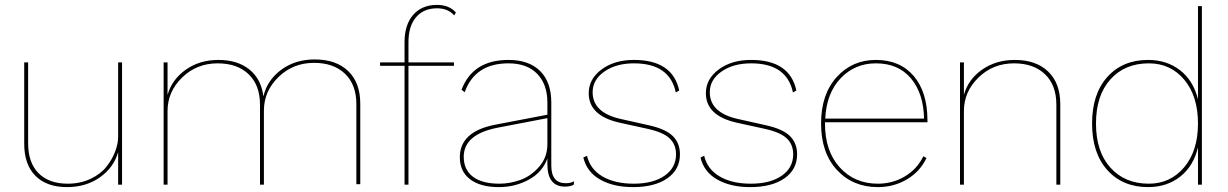

<svg xmlns="http://www.w3.org/2000/svg" viewBox="-20 -755 5019 785"><path d="M254 10Q171 10 125 -36Q79 -82 79 -167V-500H95V-169Q95 -90 137.5 -47Q180 -4 257 -4Q308 -4 349.5 -23.5Q391 -43 414.5 -72.5Q438 -102 450.5 -134.5Q463 -167 463 -196V-500H479V0H463V-133Q445 -70 388.5 -30Q332 10 254 10Z M649 0V-500H665V-367Q683 -430 739.5 -470Q796 -510 873 -510Q951 -510 999.5 -471Q1048 -432 1057 -361Q1072 -427 1129.5 -469.5Q1187 -512 1267 -512Q1354 -512 1403.5 -464.5Q1453 -417 1453 -331V-2H1437V-329Q1437 -409 1390.5 -453.5Q1344 -498 1264 -498Q1178 -498 1118.5 -440Q1059 -382 1059 -303V0H1043V-327Q1043 -407 996.5 -451.5Q950 -496 870 -496Q784 -496 724.5 -438Q665 -380 665 -301V0Z M1767 -721Q1712 -721 1681 -684.5Q1650 -648 1650 -583V-500H1836V-486H1650V0H1634V-486H1534V-500H1634V-583Q1634 -654 1669.5 -694.5Q1705 -735 1767 -735Q1816 -735 1844 -704L1837 -692Q1812 -721 1767 -721Z M2293 -6Q2315 -6 2327 -14L2326 0Q2312 8 2290 8Q2218 8 2218 -84V-107Q2198 -51 2142 -20.5Q2086 10 2020 10Q1944 10 1902 -22Q1860 -54 1860 -112Q1860 -217 2004 -245L2218 -286V-336Q2218 -410 2176.5 -453Q2135 -496 2059 -496Q1922 -496 1880 -378L1867 -388Q1913 -510 2059 -510Q2143 -510 2188.5 -464.5Q2234 -419 2234 -336V-78Q2234 -6 2293 -6ZM2022 -4Q2065 -4 2108 -19.5Q2151 -35 2184.5 -73.5Q2218 -112 2218 -165V-272L2015 -233Q1876 -206 1876 -114Q1876 -61 1913.5 -32.5Q1951 -4 2022 -4Z M2568 10Q2488 10 2433.5 -21Q2379 -52 2365 -111L2380 -118Q2393 -63 2443.5 -33.5Q2494 -4 2571 -4Q2650 -4 2697 -36.5Q2744 -69 2744 -124Q2744 -164 2718 -189Q2692 -214 2629 -228L2515 -253Q2387 -281 2387 -374Q2387 -432 2439.5 -471Q2492 -510 2572 -510Q2730 -510 2757 -385L2743 -377Q2718 -496 2572 -496Q2499 -496 2451 -462.5Q2403 -429 2403 -378Q2403 -295 2516 -269L2632 -243Q2701 -228 2730.5 -199Q2760 -170 2760 -124Q2760 -62 2708.5 -26Q2657 10 2568 10Z M3047 10Q2967 10 2912.5 -21Q2858 -52 2844 -111L2859 -118Q2872 -63 2922.5 -33.5Q2973 -4 3050 -4Q3129 -4 3176 -36.5Q3223 -69 3223 -124Q3223 -164 3197 -189Q3171 -214 3108 -228L2994 -253Q2866 -281 2866 -374Q2866 -432 2918.5 -471Q2971 -510 3051 -510Q3209 -510 3236 -385L3222 -377Q3197 -496 3051 -496Q2978 -496 2930 -462.5Q2882 -429 2882 -378Q2882 -295 2995 -269L3111 -243Q3180 -228 3209.5 -199Q3239 -170 3239 -124Q3239 -62 3187.5 -26Q3136 10 3047 10Z M3772 -255H3353V-250Q3353 -137 3413.5 -70.5Q3474 -4 3569 -4Q3630 -4 3680 -34Q3730 -64 3755 -116L3768 -109Q3742 -54 3688.5 -22Q3635 10 3569 10Q3467 10 3402 -60Q3337 -130 3337 -250Q3337 -369 3400.5 -439.5Q3464 -510 3561 -510Q3660 -510 3716 -444Q3772 -378 3772 -262ZM3561 -496Q3475 -496 3417 -435Q3359 -374 3354 -270H3758Q3756 -373 3704.5 -434.5Q3653 -496 3561 -496Z M4129 -510Q4216 -510 4265.5 -462.5Q4315 -415 4315 -329V0H4299V-327Q4299 -407 4252.5 -451.5Q4206 -496 4126 -496Q4040 -496 3980.5 -438Q3921 -380 3921 -301V0H3905V-500H3921V-367Q3938 -430 3995 -470Q4052 -510 4129 -510Z M4878 -730H4894V0H4878V-153Q4860 -76 4805.5 -33Q4751 10 4674 10Q4570 10 4507.5 -59.5Q4445 -129 4445 -250Q4445 -371 4507.5 -440.5Q4570 -510 4674 -510Q4750 -510 4804.5 -468Q4859 -426 4878 -349ZM4677 -4Q4765 -4 4821.5 -71Q4878 -138 4878 -250Q4878 -362 4822 -429Q4766 -496 4677 -496Q4579 -496 4520 -430.5Q4461 -365 4461 -250Q4461 -135 4520 -69.5Q4579 -4 4677 -4Z"/></svg>

Font: Elaine Sans Thin
Style: Regular
Weight: 250
Designer: Wei Huang
Foundry: Wei Huang
Version: Version 2.001;December 24, 2019;FontCreator 12.0.0.2547 64-b